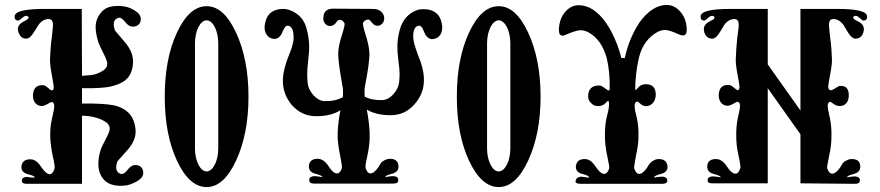

<svg xmlns="http://www.w3.org/2000/svg" viewBox="-20 -742 3551 775"><path d="M558 -40C561 -63 544 -80 519 -75C511 -73 502 -66 493 -54C484 -43 476 -38 468 -40C455 -44 449 -53 449 -67C449 -74 451 -82 454 -91L496 -138C519 -165 530 -192 527 -220C522 -273 493 -305 439 -317C413 -322 370 -325 311 -324V-386C368 -385 407 -388 428 -393C456 -400 476 -409 489 -421C506 -436 516 -460 517 -491C518 -518 507 -545 484 -572L444 -619C441 -629 439 -637 439 -644C439 -657 445 -666 458 -670C465 -672 473 -668 482 -657C492 -644 501 -637 509 -635C534 -631 551 -647 548 -670C546 -685 531 -698 504 -710C491 -715 475 -718 456 -718C427 -718 407 -711 394 -698C375 -679 366 -657 366 -632C366 -615 370 -595 377 -571C380 -563 387 -547 399 -524C408 -506 413 -493 413 -484C413 -474 408 -466 399 -459C383 -448 367 -442 350 -439C349 -439 336 -438 311 -436L310 -706C310 -706 260 -706 159 -706C79 -706 39 -696 39 -675C39 -664 44 -659 54 -659C61 -659 77 -681 88 -678C97 -675 98 -671 91 -664L70 -652C58 -645 52 -635 52 -624C52 -620 53 -616 55 -611C61 -594 71 -586 86 -586C105 -586 119 -616 135 -641C147 -658 162 -666 179 -665C189 -664 194 -656 194 -640C194 -635 192 -619 189 -591C185 -561 183 -533 182 -506C181 -490 184 -468 189 -440C194 -413 197 -396 197 -391C197 -382 194 -377 189 -377C182 -377 168 -397 155 -398C128 -400 114 -386 113 -357C112 -330 129 -314 149 -314C166 -315 182 -331 190 -330C199 -328 201 -317 197 -296L189 -259C184 -237 182 -212 183 -184C184 -165 187 -139 194 -107C200 -81 202 -66 200 -61C195 -46 189 -39 180 -39C171 -39 160 -48 148 -66C137 -82 128 -92 119 -95C114 -98 108 -99 102 -99C81 -99 70 -90 67 -73C64 -56 73 -44 92 -39C112 -34 121 -30 120 -25C109 -25 99 -26 89 -28C72 -27 66 -20 69 -8C70 -3 77 0 88 0H311V-275C352 -274 385 -265 409 -248C418 -241 423 -233 423 -223C423 -215 418 -202 409 -185C398 -163 390 -148 387 -139C380 -118 377 -99 377 -81C377 -52 386 -29 404 -12C419 1 440 8 467 8C486 8 501 5 514 -1C541 -12 556 -25 558 -40Z M983 -352C983 -453 966 -539 933 -610C900 -681 861 -717 814 -717C767 -717 727 -681 694 -610C661 -539 645 -453 645 -352C645 -251 661 -165 694 -94C727 -23 767 13 814 13C861 13 900 -23 933 -94C966 -165 983 -251 983 -352ZM861 -143C861 -91 839 -50 814 -50C789 -50 767 -91 767 -143V-567C767 -619 789 -660 814 -660C839 -660 861 -619 861 -567Z M1760 -660C1750 -690 1726 -705 1689 -705C1680 -705 1671 -704 1663 -701C1628 -688 1605 -662 1594 -623C1587 -598 1584 -575 1584 -553C1584 -540 1585 -522 1588 -499C1591 -476 1593 -457 1593 -443C1593 -432 1592 -420 1591 -409C1587 -377 1556 -339 1524 -338C1497 -337 1473 -341 1452 -352C1451 -370 1451 -385 1454 -398C1466 -460 1472 -504 1471 -529C1470 -549 1465 -574 1455 -604C1447 -630 1444 -645 1445 -649C1450 -658 1457 -663 1466 -663C1479 -663 1480 -640 1503 -638C1518 -637 1531 -651 1531 -668C1531 -688 1514 -706 1487 -706L1324 -707C1298 -707 1285 -694 1285 -667C1285 -650 1298 -636 1313 -637C1339 -639 1336 -662 1351 -662C1360 -662 1366 -657 1371 -647C1372 -644 1369 -629 1361 -603C1351 -573 1346 -548 1345 -528C1345 -502 1351 -458 1362 -397C1365 -384 1365 -368 1364 -350C1343 -338 1318 -333 1289 -334C1257 -335 1226 -373 1222 -405C1221 -417 1220 -429 1220 -441C1220 -455 1221 -474 1224 -498C1227 -522 1228 -540 1228 -553C1228 -578 1224 -603 1217 -628C1208 -663 1185 -688 1150 -701C1142 -704 1133 -706 1124 -706C1087 -706 1063 -691 1053 -660C1050 -650 1048 -640 1048 -631C1048 -602 1067 -584 1090 -585C1103 -586 1114 -596 1121 -615C1128 -632 1135 -640 1144 -638C1158 -635 1165 -620 1165 -592C1166 -575 1159 -549 1145 -516C1131 -481 1123 -450 1122 -423C1120 -384 1132 -349 1158 -318C1185 -288 1217 -273 1256 -273C1297 -273 1329 -281 1354 -297C1346 -255 1342 -218 1343 -186C1344 -167 1347 -141 1354 -109C1359 -83 1361 -68 1360 -63C1355 -49 1349 -42 1340 -42C1331 -42 1320 -50 1309 -67C1298 -84 1288 -94 1279 -97C1274 -100 1268 -101 1262 -101C1241 -101 1230 -92 1227 -75C1225 -58 1233 -46 1252 -41C1271 -36 1281 -32 1281 -27L1269 -29C1262 -30 1255 -31 1249 -31C1232 -30 1226 -23 1229 -10C1230 -4 1237 -1 1248 -1H1567C1579 -1 1586 -4 1587 -10C1590 -23 1584 -30 1567 -31C1560 -31 1553 -30 1546 -29L1535 -27C1535 -32 1544 -36 1563 -41C1582 -46 1591 -58 1588 -75C1586 -92 1575 -101 1554 -101C1548 -101 1542 -100 1537 -97C1528 -94 1521 -89 1516 -82L1508 -68C1496 -51 1485 -42 1475 -42C1467 -42 1461 -49 1456 -63C1454 -68 1456 -83 1462 -109C1469 -141 1472 -167 1472 -186C1473 -217 1469 -254 1461 -298L1462 -299C1487 -284 1518 -277 1557 -277C1596 -277 1628 -292 1654 -322C1681 -353 1693 -388 1691 -427C1690 -454 1682 -485 1668 -518C1655 -552 1648 -577 1648 -592C1647 -619 1654 -635 1669 -638C1678 -640 1685 -632 1692 -613C1699 -595 1710 -585 1723 -584C1746 -584 1765 -600 1765 -631C1765 -640 1763 -649 1760 -660Z M2162 -352C2162 -453 2145 -539 2112 -610C2079 -681 2040 -717 1993 -717C1946 -717 1906 -681 1873 -610C1840 -539 1824 -453 1824 -352C1824 -251 1840 -165 1873 -94C1906 -23 1946 13 1993 13C2040 13 2079 -23 2112 -94C2145 -165 2162 -251 2162 -352ZM2040 -143C2040 -91 2018 -50 1993 -50C1968 -50 1946 -91 1946 -143V-567C1946 -619 1968 -660 1993 -660C2018 -660 2040 -619 2040 -567Z M2752 -627C2750 -658 2740 -682 2721 -700C2706 -715 2690 -722 2671 -722C2632 -722 2595 -698 2561 -651C2532 -607 2513 -559 2502 -508H2488C2480 -542 2467 -576 2450 -610C2443 -624 2435 -637 2426 -650C2393 -697 2356 -721 2316 -721C2298 -721 2281 -714 2266 -699C2248 -681 2238 -657 2236 -626C2235 -607 2240 -598 2251 -598C2254 -598 2259 -599 2264 -602C2293 -614 2312 -620 2323 -620C2334 -620 2345 -617 2354 -612C2390 -593 2415 -558 2429 -508C2438 -470 2442 -428 2441 -383L2439 -377C2431 -374 2414 -397 2399 -397C2369 -397 2354 -382 2354 -353C2354 -341 2359 -331 2369 -323C2377 -316 2386 -313 2397 -314C2421 -314 2430 -335 2434 -335C2439 -334 2440 -321 2436 -298L2427 -260C2423 -238 2421 -213 2422 -186C2422 -166 2425 -140 2432 -108C2438 -81 2440 -66 2439 -62C2434 -47 2427 -40 2419 -40C2409 -40 2398 -49 2386 -67C2375 -83 2366 -93 2357 -96C2352 -99 2346 -100 2340 -100C2319 -100 2308 -91 2305 -74C2302 -57 2311 -45 2330 -40C2350 -35 2359 -30 2358 -25C2347 -26 2337 -27 2327 -29C2312 -28 2304 -21 2303 -9C2303 -3 2311 0 2326 0H2653C2664 0 2671 -3 2673 -9C2676 -21 2669 -28 2652 -29C2637 -28 2626 -27 2620 -25C2619 -30 2629 -35 2648 -40C2668 -45 2677 -57 2674 -74C2671 -91 2660 -100 2639 -100C2633 -100 2627 -99 2622 -96C2605 -89 2598 -76 2593 -67C2581 -49 2570 -40 2560 -40C2552 -40 2545 -47 2540 -62C2539 -66 2541 -81 2546 -108C2553 -140 2557 -166 2557 -186C2558 -213 2556 -238 2552 -260L2543 -298C2540 -319 2542 -330 2551 -332C2558 -333 2566 -317 2582 -314C2602 -310 2627 -327 2627 -359C2627 -388 2614 -402 2587 -402C2584 -402 2580 -402 2576 -401C2556 -396 2551 -378 2544 -379C2544 -422 2549 -466 2559 -509C2571 -558 2596 -592 2634 -613C2643 -618 2654 -621 2665 -621C2676 -621 2695 -615 2723 -602C2728 -600 2733 -599 2737 -599C2748 -599 2753 -608 2752 -627Z M3465 -659C3475 -659 3480 -664 3480 -675C3480 -696 3440 -706 3360 -706H3211V-296L3079 -482V-706H2928C2848 -706 2808 -696 2808 -675C2808 -664 2813 -659 2823 -659C2830 -659 2845 -681 2856 -678C2865 -676 2867 -671 2860 -664L2838 -652C2827 -645 2821 -636 2821 -625C2821 -620 2822 -616 2823 -611C2829 -594 2840 -586 2855 -586C2874 -586 2888 -616 2903 -641C2916 -658 2930 -666 2947 -665C2957 -664 2962 -656 2962 -641C2962 -636 2960 -619 2956 -590C2953 -561 2951 -534 2950 -507C2949 -490 2952 -468 2957 -441C2962 -414 2965 -397 2965 -392C2965 -383 2962 -378 2957 -378C2952 -378 2936 -398 2923 -399C2896 -401 2882 -387 2881 -358C2881 -331 2897 -315 2917 -315C2934 -316 2951 -332 2958 -331C2967 -329 2969 -318 2965 -297L2957 -260C2953 -238 2951 -213 2952 -186C2952 -166 2955 -140 2962 -109C2968 -82 2970 -67 2968 -62C2963 -48 2957 -41 2949 -41C2939 -41 2928 -49 2917 -66C2906 -83 2896 -93 2887 -96C2882 -99 2876 -100 2870 -100C2849 -100 2838 -92 2835 -75C2833 -57 2841 -45 2860 -40C2879 -35 2889 -31 2889 -26L2878 -28C2870 -29 2863 -30 2857 -30C2840 -29 2834 -22 2837 -9C2838 -4 2845 -2 2856 -2H3079V-386L3211 -200V-2L3431 0C3444 0 3450 -4 3451 -12C3452 -23 3445 -29 3431 -30C3425 -30 3418 -29 3410 -28L3399 -26C3399 -31 3408 -35 3427 -40C3446 -45 3455 -57 3452 -75C3450 -92 3439 -100 3418 -100C3412 -100 3406 -99 3401 -96C3392 -93 3385 -88 3380 -81L3372 -67C3360 -50 3349 -41 3339 -41C3331 -41 3324 -48 3319 -62C3318 -67 3320 -82 3326 -109C3333 -140 3336 -166 3336 -186C3337 -213 3335 -238 3331 -260L3323 -297C3319 -318 3321 -329 3330 -331C3337 -332 3347 -315 3367 -314C3387 -313 3407 -326 3406 -358C3406 -385 3394 -397 3369 -395C3361 -394 3340 -375 3331 -378C3326 -379 3323 -385 3323 -394C3323 -399 3326 -415 3331 -442C3336 -469 3339 -490 3338 -507C3337 -534 3335 -561 3331 -590C3328 -619 3326 -636 3326 -641C3326 -656 3331 -664 3341 -665C3358 -666 3372 -658 3385 -641C3400 -616 3414 -586 3433 -586C3448 -586 3459 -594 3465 -611C3466 -616 3467 -620 3467 -625C3467 -636 3461 -645 3450 -652L3428 -664C3421 -671 3423 -676 3432 -678C3443 -681 3458 -659 3465 -659Z"/></svg>

Font: GFS Eustace
Style: Regular
Weight: 400
Designer: George Matthiopoulos
Foundry: George Matthiopoulos
Version: Version 1.0